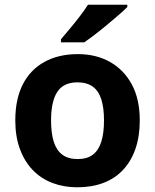

<svg xmlns="http://www.w3.org/2000/svg" viewBox="-20 -786 659 816"><path d="M574 -274Q574 -206 555.5 -153Q537 -100 502.5 -63.5Q468 -27 419 -8.5Q370 10 308 10Q251 10 202.5 -8.5Q154 -27 119 -63.5Q84 -100 64.5 -153Q45 -206 45 -274Q45 -365 77 -427.5Q109 -490 169 -523Q229 -556 311 -556Q388 -556 447 -523Q506 -490 540 -427.5Q574 -365 574 -274ZM197 -274Q197 -220 208.5 -183.5Q220 -147 245 -128.5Q270 -110 310 -110Q350 -110 374.5 -128.5Q399 -147 410.5 -183.5Q422 -220 422 -274Q422 -328 410.5 -364Q399 -400 374 -418Q349 -436 309 -436Q250 -436 223.5 -395.5Q197 -355 197 -274ZM521 -756Q507 -742 484 -722Q461 -702 434.5 -680Q408 -658 382.5 -638.5Q357 -619 338 -606H239V-619Q255 -638 276.5 -663.5Q298 -689 319 -716.5Q340 -744 354 -766H521Z"/></svg>

Font: Noto Sans Thai
Style: Bold
Weight: 700
Designer: Monotype Design Team
Foundry: Monotype Imaging Inc.
Version: Version 2.001